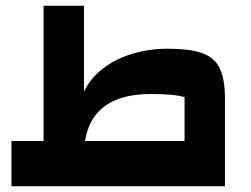

<svg xmlns="http://www.w3.org/2000/svg" viewBox="-20 -650 877 670"><path d="M624 0V-311Q589 -322 506 -322Q390 -322 331.5 -268Q273 -214 273 -107H132V-630H273V-330Q294 -375 337 -409Q380 -443 439 -461.5Q498 -480 566 -480Q643 -480 686 -464.5Q729 -449 747 -411Q765 -373 765 -307V0ZM20 0V-158H765V0Z"/></svg>

Font: Changa
Style: Bold
Weight: 700
Designer: Eduardo Rodriguez Tunni
Foundry: Eduardo Rodriguez Tunni
Version: Version 3.002; ttfautohint (v1.8.2)